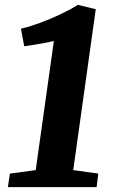

<svg xmlns="http://www.w3.org/2000/svg" viewBox="-20 -773 470 793"><path d="M21 -56 127.5 -70.5 202.5 -603.5Q184 -599.5 163.5 -595.5Q143 -591.5 122 -588.2Q101 -585 80 -582L66.5 -654.5Q101.5 -662.5 144.5 -678.2Q187.5 -694 229.2 -713.8Q271 -733.5 301.5 -753L375.5 -735L282.5 -70.5L386 -56L379 0H12.5Z"/></svg>

Font: Merriweather 24pt SemiCondensed Black
Style: Italic
Weight: 900
Width: 4
Italic angle: -7.8°
Designer: Eben Sorkin
Foundry: Eben Sorkin
Version: Version 2.101